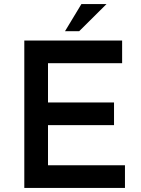

<svg xmlns="http://www.w3.org/2000/svg" viewBox="-20 -928 698 948"><path d="M100 -728H583V-616H217V-422H543V-310H217V-112H597V0H100ZM506 -908 371 -774H301L382 -908Z"/></svg>

Font: Synthetic SemiBold
Style: Regular
Weight: 600
Designer: Santiago Orozco
Foundry: Typemade
Version: Version 2.000; ttfautohint (v1.8.4.7-5d5b)